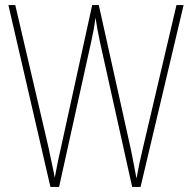

<svg xmlns="http://www.w3.org/2000/svg" viewBox="-20 -734 754 754"><path d="M701 -714 532 0H499L373 -567Q367 -595 363.5 -614Q360 -633 355 -665Q351 -634 347.5 -616Q344 -598 339 -574L212 0H178L13 -714H40L170 -157Q179 -113 185.5 -83.5Q192 -54 195 -36Q201 -69 208 -103Q215 -137 220 -157L342 -714H368L492 -156Q500 -119 504.5 -93.5Q509 -68 516 -33Q522 -66 528 -94.5Q534 -123 542 -156L673 -714Z"/></svg>

Font: Noto Sans Georgian Condensed Thin
Style: Regular
Weight: 100
Width: 3
Designer: Monotype Design Team, Akaki Razmadze
Foundry: Google LLC
Version: Version 2.005; ttfautohint (v1.8.4.7-5d5b)